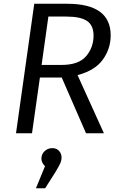

<svg xmlns="http://www.w3.org/2000/svg" viewBox="-20 -708 636 1020"><path d="M392 -309 532 0H437L308 -296H192L150 0H65L162 -688H337Q568 -688 568 -520Q568 -449 526 -391Q484 -333 392 -309ZM201 -363H306Q398 -363 437.5 -409.5Q477 -456 477 -519Q477 -573 442.5 -596.5Q408 -620 332 -620H237ZM307 128Q307 144 300 160Q293 176 272 210L220 292H171L219 175Q200 156 200 135Q200 111 217 95Q234 79 258 79Q281 79 294 94Q307 109 307 128Z"/></svg>

Font: Fira Sans Book
Style: Italic
Weight: 350
Italic angle: -8°
Designer: bBox Type GmbH & Carrois Corporate GbR & Edenspiekermann AG
Foundry: bBox Type GmbH & Carrois Corporate GbR & Edenspiekermann AG
Version: Version 4.301